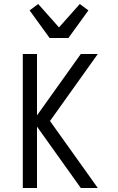

<svg xmlns="http://www.w3.org/2000/svg" viewBox="-20 -940 590 960"><path d="M94 0V-670H165V-363L384 -670H469L230 -335L469 0H384L165 -307V0ZM228 -750 128 -888 171 -920 275 -803 379 -920 422 -888 322 -750Z"/></svg>

Font: Lode
Style: Regular
Weight: 400
Monospace: yes
Designer: Belleve Invis
Foundry: Belleve Invis
Version: Version 29.2.0; ttfautohint (v1.8.3)